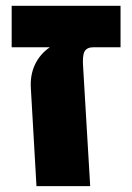

<svg xmlns="http://www.w3.org/2000/svg" viewBox="-20 -636 453 658"><path d="M105 2 85.9 -331.1Q82.5 -377.4 99.6 -414.1Q116.7 -450.7 150.9 -474.1H20V-616.2H393.1V-474.1H300.8Q277.8 -474.1 269.8 -459.7Q261.7 -445.3 265.1 -402.8L289.1 2Z"/></svg>

Font: LT Superior Black
Style: Regular
Weight: 900
Designer: Daniel Lyons
Foundry: LyonsType
Version: Version 2.005